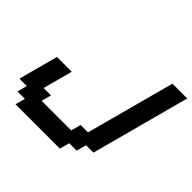

<svg xmlns="http://www.w3.org/2000/svg" viewBox="-177 -823 1147 1147"><g transform="rotate(45 396.0 -250.0)"><path d="M91.3 125H466.3L483.4 62.5H545.9L562.5 0H625Q652.8 -104 708.7 -312.3Q764.6 -520.5 792.5 -625H667.5L516.6 -62.5H454.1L437.5 0H187.5L204.1 -62.5H141.6L191.9 -250H66.9Q55.7 -208 33.4 -125Q11.2 -42 0 0H62.5L45.9 62.5H108.4Z"/></g></svg>

Font: Faithful 32x
Style: Oblique
Weight: 400
Foundry: Faithful Resource Pack
Version: Version 1.0; January 27, 2023